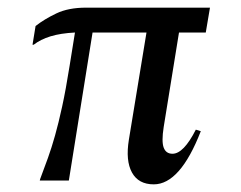

<svg xmlns="http://www.w3.org/2000/svg" viewBox="-20 -472 629 502"><path d="M85 -4Q96 -33 105.5 -59.5Q115 -86 124 -118Q133 -150 142.5 -193.5Q152 -237 162 -300L176 -387Q138 -385 112 -377Q86 -369 68 -355H65L73 -404Q96 -422 127.5 -437Q159 -452 205 -452H529L518 -387H448L408 -140Q402 -102 408 -86Q414 -70 431 -70Q460 -70 492 -133L505 -129Q451 10 382 10Q342 10 325 -21Q308 -52 317 -107L363 -387H222L160 0H84Z"/></svg>

Font: Spectral SC Medium
Style: Italic
Weight: 500
Italic angle: -10°
Designer: Jean-Baptiste Levee
Foundry: Production Type
Version: Version 2.001